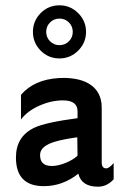

<svg xmlns="http://www.w3.org/2000/svg" viewBox="-20 -689 476 723"><path d="M204 -469Q162 -469 133 -498.5Q104 -528 104 -569Q104 -610 133 -639.5Q162 -669 204 -669Q245 -669 274.5 -639.5Q304 -610 304 -569Q304 -528 274.5 -498.5Q245 -469 204 -469ZM239.5 -533.5Q254 -548 254 -569Q254 -590 239.5 -604.5Q225 -619 204 -619Q183 -619 168.5 -604.5Q154 -590 154 -569Q154 -548 168.5 -533.5Q183 -519 204 -519Q225 -519 239.5 -533.5ZM408 -75V-14Q383 14 349 14Q287 14 275 -35Q216 12 145 12Q40 12 40 -96Q40 -175 109 -208Q151 -228 272 -244V-270Q272 -311 217 -311Q173 -311 128 -291Q83 -271 59 -239V-332Q108 -389 200 -395Q270 -399 313 -375Q363 -346 363 -284V-78Q363 -55 380 -55Q391 -55 408 -75ZM272 -103 271 -172Q220 -165 189 -156Q133 -140 131 -108Q129 -64 175 -64Q199 -64 228 -76Q257 -88 272 -103Z"/></svg>

Font: GFS Neohellenic Rg
Style: Bold
Weight: 700
Designer: Designed by Takis Katsoulidis and George D. Matthiopoulos.
Foundry: Designed by Takis Katsoulidis and George D. Matthiopoulos.
Version: Version 1.0